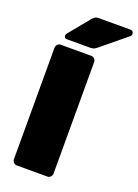

<svg xmlns="http://www.w3.org/2000/svg" viewBox="-170 -990 764 1061"><g transform="rotate(20 212.0 -460.0)"><path d="M45 -27V-683Q45 -694 53 -702Q61 -710 72 -710H251Q262 -710 270 -702Q278 -694 278 -683V-27Q278 -16 270 -8Q262 0 251 0H72Q61 0 53 -8Q45 -16 45 -27ZM219 -920H405Q414 -920 419 -914.5Q424 -909 424 -900Q424 -893 419 -888L272 -767Q261 -758 252.5 -754Q244 -750 230 -750H93Q77 -750 77 -766Q77 -774 82 -779L182 -901Q193 -913 200 -916.5Q207 -920 219 -920Z"/></g></svg>

Font: Rubik
Style: Regular
Weight: 900
Designer: Hubert & Fischer
Foundry: Hubert & Fischer
Version: Version 1.100